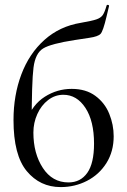

<svg xmlns="http://www.w3.org/2000/svg" viewBox="-20 -749 518 782"><path d="M35 -260Q35 -361 67 -446Q99 -531 161 -586.5Q223 -642 309 -656Q355 -664 372.5 -670Q390 -676 398 -687Q406 -698 414 -726Q415 -730 420 -729Q425 -728 424 -724L414 -682Q400 -622 389.5 -611Q379 -600 344 -595Q309 -590 285 -586Q187 -571 155.5 -551.5Q124 -532 116.5 -474Q109 -416 109 -237L87 -256Q112 -323 162.5 -355Q213 -387 272 -387Q330 -387 368.5 -358.5Q407 -330 425 -285.5Q443 -241 443 -194Q443 -132 413.5 -85Q384 -38 334.5 -12.5Q285 13 227 13Q143 13 89 -52Q35 -117 35 -260ZM363 -164Q363 -256 328 -309.5Q293 -363 238 -363Q204 -363 176 -341.5Q148 -320 132 -284.5Q116 -249 116 -209Q116 -124 154.5 -65Q193 -6 259 -6Q308 -6 335.5 -45Q363 -84 363 -164Z"/></svg>

Font: Cormorant Infant Medium
Style: Regular
Weight: 500
Designer: Christian Thalmann (Catharsis Fonts)
Foundry: Catharsis Fonts
Version: Version 4.000